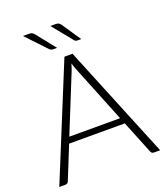

<svg xmlns="http://www.w3.org/2000/svg" viewBox="-161 -1016 977 1126"><g transform="rotate(-20 328.0 -452.5)"><path d="M13 0ZM642.5 0H603Q596 0 591.5 -3.8Q587 -7.5 584.5 -13.5L501.5 -219H154L71 -13.5Q69 -8 64 -4Q59 0 52 0H13L302.5 -707.5H353ZM169 -257H486L342 -614.5Q334.5 -632 327.5 -656.5Q324 -644.5 320.5 -633.5Q317 -622.5 313.5 -614ZM319 -905Q331 -905 338.2 -901.2Q345.5 -897.5 351 -889L430.5 -771H407Q401 -771 396.8 -773Q392.5 -775 388.5 -779.5L286.5 -905ZM153 -905Q165 -905 172 -901.2Q179 -897.5 186 -889L280 -771H254Q243 -771 234 -779.5L115.5 -905Z"/></g></svg>

Font: Lato Light
Style: Regular
Weight: 300
Designer: Lukasz Dziedzic
Foundry: tyPoland Lukasz Dziedzic
Version: Version 2.007; 2014-02-27